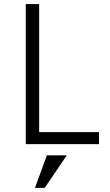

<svg xmlns="http://www.w3.org/2000/svg" viewBox="-20 -710 543 946"><path d="M106.9 0V-689.9H172.9V-59.1H467.8V0ZM152.3 215.8 210.9 55.2H309.1L200.2 215.8Z"/></svg>

Font: Acari Sans Light
Style: Regular
Weight: 300
Designer: Alfredo Marco Pradil and Stefan Peev
Foundry: Hanken Design Co.
Version: Version 1.045;January 11, 2019;FontCreator 11.5.0.2425 64-bi